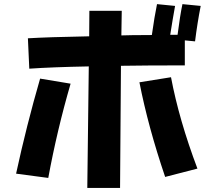

<svg xmlns="http://www.w3.org/2000/svg" viewBox="-20 -867 1040 944"><path d="M950.7 -38.1 792 2.9Q708 -244.6 665.5 -462.4L820.8 -487.3Q860.4 -277.3 950.7 -38.1ZM578.6 -814 576.7 -692.9Q606.4 -694.3 726.6 -694.8Q739.3 -785.2 752 -846.7L840.8 -837.9Q829.1 -773.4 816.9 -695.8H853Q865.2 -791 877 -846.7L966.8 -837.9Q950.2 -753.9 939 -663.6L888.7 -668.5V-545.4Q726.6 -545.9 574.7 -543.5L570.3 57.1H409.2Q410.6 -112.8 416.5 -540.5Q235.4 -537.1 124 -529.3L117.2 -678.7Q212.9 -684.6 418.5 -688.5Q418.9 -736.3 419.4 -814ZM327.1 -455.6Q260.7 -227.5 217.3 7.8L59.1 -13.2Q110.4 -250 177.2 -480.5Z"/></svg>

Font: Droid Sans
Style: Regular
Weight: 400
Foundry: Ascender Corporation
Version: Version 1.00 build 114